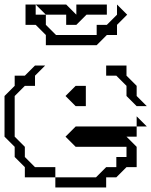

<svg xmlns="http://www.w3.org/2000/svg" viewBox="-20 -785 670 850"><path d="M450 -450V-495H540V-450L585 -405V-360L630 -315H585L540 -360V-405L495 -450ZM90 0V-45L45 -90V-135L0 -180V-360L45 -405V-450H90L135 -495H180L135 -450V-405H90L45 -360V-180L90 -135V-90L135 -45H225V0ZM315 -315 270 -360 315 -405H360V-315ZM585 -225V-270L630 -225ZM225 45V0H405L450 -45H495V-90H540V-135H315L270 -180L315 -225H585V-180H540L585 -135V-45H540L495 0H450V45ZM183 -585V-630L138 -675H93V-765H138V-720H183V-675L228 -630H408V-675H453L498 -720V-765L543 -720L498 -675V-630H453L408 -585ZM273 -675V-720H183L138 -765H273L318 -720V-765H453V-720H363L318 -675Z"/></svg>

Font: Rubik Iso
Style: Regular
Weight: 400
Designer: Hubert and Fischer, NaN
Foundry: Hubert and Fischer, NaN
Version: Version 2.200